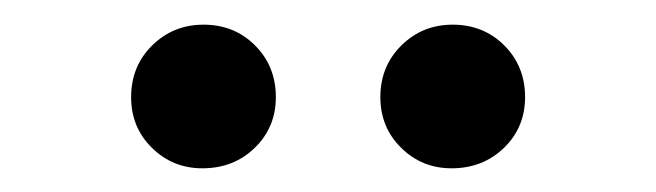

<svg xmlns="http://www.w3.org/2000/svg" viewBox="-20 -742 540 158"><path d="M87.9 -662.1Q87.9 -687.5 105.2 -704.6Q122.6 -721.7 147.5 -721.7Q172.9 -721.7 189.9 -704.6Q207 -687.5 207 -662.1Q207 -637.2 189.7 -620.4Q172.4 -603.5 146.5 -603.5Q122.1 -603.5 105 -620.4Q87.9 -637.2 87.9 -662.1ZM293 -662.1Q293 -687.5 310.3 -704.6Q327.6 -721.7 352.5 -721.7Q377.9 -721.7 395 -704.6Q412.1 -687.5 412.1 -662.1Q412.1 -637.2 394.8 -620.4Q377.4 -603.5 351.6 -603.5Q327.1 -603.5 310.1 -620.4Q293 -637.2 293 -662.1Z"/></svg>

Font: Wanted Sans Medium
Style: Regular
Weight: 500
Designer: Original Design by Kil Hyung-jin and Kang Hanbin, Wanted Lab, Inc; Hangeul from Source Han Sans by Jang Soo-young and Ka
Foundry: Wanted Lab, Inc.
Version: Version 1.001